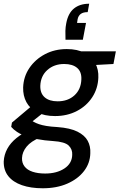

<svg xmlns="http://www.w3.org/2000/svg" viewBox="-50 -777 641 1029"><path d="M179 232Q115 232 67.5 215.5Q20 199 -5.5 167Q-31 135 -30 88Q-28 52 -11 20.5Q6 -11 38 -37Q70 -63 117 -84L165 -40Q116 -20 92.5 9Q69 38 68 70Q67 96 81.5 115Q96 134 124.5 143.5Q153 153 192 153Q254 153 295 126Q336 99 337 53Q339 24 318.5 3.5Q298 -17 235 -21Q188 -24 151.5 -31Q115 -38 88 -47.5Q61 -57 42 -69.5Q23 -82 10 -97L14 -120L128 -216L201 -188L78 -90L106 -139Q118 -131 130.5 -124Q143 -117 159 -111.5Q175 -106 198.5 -102Q222 -98 258 -96Q326 -91 365 -71.5Q404 -52 420 -22.5Q436 7 434 44Q433 97 400.5 139.5Q368 182 311 207Q254 232 179 232ZM245 -155Q188 -155 149 -175Q110 -195 91.5 -229.5Q73 -264 74 -308Q76 -366 107.5 -412.5Q139 -459 191 -486.5Q243 -514 308 -514Q365 -514 403.5 -493.5Q442 -473 460.5 -438.5Q479 -404 477 -361Q475 -303 444.5 -256Q414 -209 362 -182Q310 -155 245 -155ZM259 -234Q314 -234 349 -266Q384 -298 386 -351Q388 -392 363.5 -413Q339 -434 294 -434Q240 -434 204 -402Q168 -370 166 -317Q165 -277 189.5 -255.5Q214 -234 259 -234ZM375 -424 364 -502H571L558 -434ZM428 -757 420 -712Q396 -712 383 -702.5Q370 -693 366 -674L363 -654H411L394 -564H301Q300 -591 300.5 -611.5Q301 -632 305 -652Q315 -706 346.5 -731.5Q378 -757 428 -757Z"/></svg>

Font: DM Sans 16pt Medium
Style: Italic
Weight: 500
Italic angle: -10°
Version: Version 4.004;gftools[0.9.30]